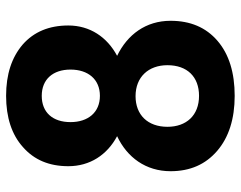

<svg xmlns="http://www.w3.org/2000/svg" viewBox="-98 -662 771 614"><g transform="rotate(-90 287.0 -355.5)"><path d="M512 -522C512 -583 492 -632 451 -668C410 -703 356 -721 287 -721C218 -721 163 -703 123 -667C82 -631 62 -583 62 -522C62 -453 98 -398 158 -366C90 -334 46 -274 46 -195C46 -132 68 -83 111 -46C154 -9 213 10 287 10C361 10 420 -8 463 -45C506 -82 527 -132 527 -195C527 -274 483 -333 415 -366C475 -398 512 -453 512 -522ZM385 -205C385 -142 348 -104 287 -104C224 -104 188 -145 188 -205C188 -268 226 -307 286 -307C347 -307 385 -266 385 -205ZM371 -515C371 -459 340 -421 287 -421C234 -421 203 -459 203 -515C203 -572 234 -607 287 -607C340 -607 371 -571 371 -515Z"/></g></svg>

Font: Noto Sans KR Bold
Style: Regular
Weight: 700
Designer: Ryoko NISHIZUKA  (kana & ideographs); Paul D. Hunt (Latin, Greek & Cyrillic); Wenlong ZHANG  (bopomofo); Sandoll Communi
Foundry: Adobe Systems Incorporated
Version: Version 1.004;PS 1.004;hotconv 1.0.82;makeotf.lib2.5.63406